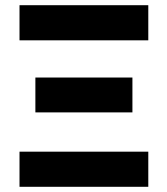

<svg xmlns="http://www.w3.org/2000/svg" viewBox="-20 -718 640 738"><path d="M55 -698H550V-563H55ZM116 -420H489V-286H116ZM55 -135H550V0H55Z"/></svg>

Font: iA Writer Duo V
Style: Regular
Weight: 400
Designer: Mike Abbink, Paul van der Laan, Pieter van Rosmalen, Oliver Reichenstein
Foundry: Information Architects Inc.
Version: Version 2.000